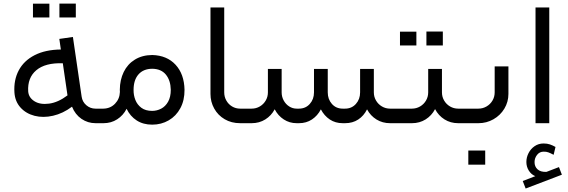

<svg xmlns="http://www.w3.org/2000/svg" viewBox="-20 -700 3227 1091"><path d="M523 0H548.7V-82.7H522.5Q493.1 -82.7 470.6 -102Q448.1 -121.3 443.9 -150.7L394.3 -489.9L317.1 -478.9L325.8 -418.7Q237.6 -417.7 176.7 -386.5Q115.8 -355.2 86.6 -300.3Q57.4 -245.4 62 -174.6Q65.3 -123.6 96.3 -89.2Q127.3 -54.7 176.2 -42Q225.2 -29.4 281.5 -42.3Q337.8 -55.1 389.2 -93.8Q407.2 -49.2 443 -24.6Q478.9 0 523 0ZM363.5 -158.1Q310.7 -118.1 259.4 -111.2Q208.2 -104.3 175.6 -124.8Q142.9 -145.2 140.2 -180.6Q135.6 -258.3 186.4 -301Q237.1 -343.8 336.9 -340.5ZM260.6 -679.2Q213.7 -679.2 167.3 -679.2Q166.8 -640.6 167.3 -600.6Q167.3 -600.6 260.6 -600.6Q260.6 -640.6 260.6 -679.2ZM410.8 -679.7Q364.4 -679.2 317.6 -679.7Q317.6 -640.6 317.6 -600.6Q317.6 -600.6 410.8 -600.6Q411.3 -640.6 410.8 -679.7Z M844.7 -69.9Q807 -69.9 783.3 -87.5Q759.7 -105.2 749.1 -132.4Q738.5 -159.5 739 -189.3Q739 -245.4 766.8 -277.1Q794.6 -308.8 844.7 -309.3Q895.7 -308.8 922.6 -276Q949.4 -243.1 950.4 -189.8Q950.4 -148.9 935.2 -122Q920 -95.1 895.7 -82.5Q871.3 -69.9 844.7 -69.9ZM660.8 -189.8Q660.8 -185.7 661.3 -177.8Q661.3 -177.4 661.3 -177.4Q659.9 -137.9 633.7 -110.8Q607.5 -83.6 568 -82.7H548.7Q530.3 -74 523.7 -57.7Q517 -41.4 523.7 -25Q530.3 -8.7 548.7 0H568Q611.7 0 645.9 -22.1Q680.1 -44.1 699.4 -81.8Q719.7 -39.5 756.7 -15.6Q793.7 8.3 844.7 8.3Q896.6 8.3 938.6 -16.1Q980.7 -40.4 1004.8 -85.2Q1029 -130.1 1028.5 -189.8Q1026.7 -279 977.7 -332Q928.8 -385.1 845.1 -387.4Q788.1 -386.9 746.6 -361.4Q705 -335.9 683.1 -291.1Q661.3 -246.3 660.8 -189.8Z M1379.6 -82.7H1344.7Q1319.4 -82.7 1298.7 -95.1Q1278 -107.5 1266.1 -128.7Q1254.1 -149.8 1254.1 -175.1V-657.6H1176V-166.4Q1176 -121.3 1197.2 -83.2Q1218.3 -45 1256.7 -22.5Q1295 0 1344.7 0H1379.6Z M1379.6 0H1409.9Q1453.6 0 1487.6 -21.4Q1521.6 -42.7 1540.9 -79Q1559.7 -42.7 1592.4 -21.4Q1625 0 1665.9 0H1678.8Q1720.6 0 1752.5 -21.1Q1784.5 -42.3 1803.3 -78.6Q1822.2 -42.3 1853.9 -21.1Q1885.6 0 1927.4 0H1940.7Q1983.9 0 2015.6 -20.9Q2047.3 -41.8 2065.7 -78.6Q2085 -42.3 2119.3 -21.1Q2153.5 0 2196.7 0H2227V-82.7H2196.7Q2171.4 -82.7 2150.3 -95.1Q2129.1 -107.5 2116.7 -128.7Q2104.3 -149.8 2104.3 -175.1V-308.4H2026.2V-175.1Q2026.2 -136 2002.3 -109.4Q1978.4 -82.7 1940.7 -82.7H1927.4Q1889.7 -82.7 1866 -109.4Q1842.4 -136 1842.4 -175.1V-308.4H1764.2V-175.1Q1764.2 -136 1740.3 -109.4Q1716.5 -82.7 1678.8 -82.7H1665.9Q1642.9 -82.7 1623.4 -95.1Q1603.9 -107.5 1592.1 -128.9Q1580.4 -150.3 1580.4 -175.1V-308.4H1502.3V-175.1Q1502.3 -149.8 1489.9 -128.7Q1477.5 -107.5 1456.3 -95.1Q1435.2 -82.7 1409.9 -82.7H1379.6Q1361.2 -74 1354.5 -57.7Q1347.9 -41.4 1354.5 -25Q1361.2 -8.7 1379.6 0Z M2227 0H2320.8Q2364.4 0 2398.7 -21.6Q2432.9 -43.2 2452.2 -80Q2471.5 -43.2 2505.7 -21.6Q2540 0 2583.6 0H2604.8V-82.7H2583.6Q2558.4 -82.7 2537.2 -95.1Q2516.1 -107.5 2503.7 -128.7Q2491.3 -149.8 2491.3 -175.1V-308.4H2413.1V-175.1Q2413.1 -149.8 2400.7 -128.7Q2388.3 -107.5 2367 -95.1Q2345.6 -82.7 2320.8 -82.7H2227Q2208.6 -74 2202 -57.7Q2195.3 -41.4 2202 -25Q2208.6 -8.7 2227 0ZM2346 -520.2Q2299.2 -520.2 2252.8 -520.2Q2252.3 -481.6 2252.8 -441.6Q2252.8 -441.6 2346 -441.6Q2346 -481.6 2346 -520.2ZM2496.3 -520.7Q2449.9 -520.2 2403 -520.7Q2403 -481.6 2403 -441.6Q2403 -441.6 2496.3 -441.6Q2496.8 -481.6 2496.3 -520.7Z M2604.8 0H2698.5Q2744.9 0 2784 -22.3Q2823.1 -44.6 2846 -82.7Q2869 -120.9 2869 -166.4V-322.6H2790.9V-175.1Q2790.9 -149.8 2778.5 -128.7Q2766.1 -107.5 2744.7 -95.1Q2723.3 -82.7 2698.5 -82.7H2604.8Q2586.4 -74 2579.7 -57.7Q2573.1 -41.4 2579.7 -25Q2586.4 -8.7 2604.8 0ZM2737.1 155.3Q2688.9 155.3 2641.1 155.3Q2640.6 195.3 2641.1 235.8Q2641.1 235.8 2737.1 235.8Q2737.1 195.3 2737.1 155.3Z M3023 0H3101.1V-657.6H3023ZM2966.9 371.3 3172.8 292.7 3156.2 249.5 3085 276.7Q3051.5 278 3034.2 261.9Q3017 245.9 3017.5 220.6Q3017.5 198.5 3031.7 180.1Q3046 161.8 3068.9 161.8Q3084.1 161.3 3095.8 165.7Q3107.5 170 3122.2 177.8Q3124.5 178.8 3125.9 179.7L3136.5 135.1Q3120.4 125.9 3104.8 120.6Q3089.2 115.3 3068.9 115.3Q3040 115.3 3017.7 130.7Q2995.4 146.1 2983.2 170.3Q2971 194.4 2971 220.6Q2971 247.2 2984.8 269.3Q2998.6 291.4 3021.6 301L2950.4 328.6Z"/></svg>

Font: Arad
Style: Regular
Weight: 400
Designer: Mohammad Darvishi
Version: Version 1.010;September 21, 2024;FontCreator 15.0.0.2992 64-